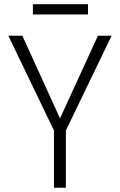

<svg xmlns="http://www.w3.org/2000/svg" viewBox="-20 -878 562 898"><path d="M260.7 -324.2 438 -710.9H502L288.1 -267.6V0H232.4V-267.6L19 -710.9H84.5ZM391.6 -810.5H133.8V-858.4H391.6Z"/></svg>

Font: Roboto Condensed Light
Style: Regular
Weight: 300
Designer: Google
Version: Version 2.134; 2016